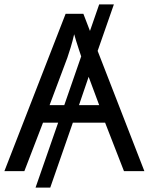

<svg xmlns="http://www.w3.org/2000/svg" viewBox="-20 -780 679 875"><path d="M545 0 459 -221H312L209 75H142L245 -221H176L91 0H0L279 -717H360L390 -639L432 -760H499L425 -548L638 0ZM206 -301H273L350 -523Q346 -535 339.5 -554.5Q333 -574 327 -593.5Q321 -613 318 -624Q311 -593 302 -563.5Q293 -534 287 -517ZM432 -301 384 -430 340 -301Z"/></svg>

Font: TSCustom
Style: Regular
Weight: 400
Designer: Monotype Design Team
Foundry: Monotype Imaging Inc.
Version: Version 2.004; ttfautohint (v1.8.3) -l 8 -r 50 -G 200 -x 14 